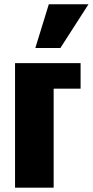

<svg xmlns="http://www.w3.org/2000/svg" viewBox="-20 -871 431 891"><path d="M144 -648.4 206.5 -851.1H390.6L260.3 -648.4ZM49.8 0V-578.1H354V-459.5H229V0Z"/></svg>

Font: Oswald
Style: Heavy
Weight: 800
Designer: Vernon Adams
Foundry: Vernon Adams
Version: 3.0; ttfautohint (v0.95) -l 8 -r 50 -G 200 -x 0 -w "G" -W -c